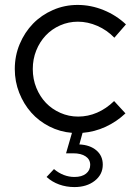

<svg xmlns="http://www.w3.org/2000/svg" viewBox="-20 -531 553 779"><path d="M297 -58Q337 -58 374 -74Q411 -90 443 -121L489 -71Q453 -37 408.5 -16.5Q364 4 315 8L302 55Q345 57 371 79Q397 101 397 137Q397 177 364.5 202.5Q332 228 282 228Q249 228 220 217.5Q191 207 169 187L199 155Q218 171 239 179Q260 187 282 187Q312 187 329 173.5Q346 160 346 138Q346 116 327.5 103.5Q309 91 277 91H248L272 8Q223 4 180 -18Q137 -40 106.5 -74.5Q76 -109 58 -154.5Q40 -200 40 -251Q40 -305 60 -352.5Q80 -400 114 -435Q148 -470 195 -490.5Q242 -511 295 -511Q349 -511 400.5 -490Q452 -469 491 -432L444 -378Q414 -409 375 -426Q336 -443 296 -443Q258 -443 224 -428Q190 -413 165.5 -387Q141 -361 127 -326Q113 -291 113 -251Q113 -210 127.5 -174.5Q142 -139 166.5 -113.5Q191 -88 225 -73Q259 -58 297 -58Z"/></svg>

Font: Red Hat Display
Style: Regular
Weight: 400
Designer: Pentagram / MCKL
Foundry: Pentagram / MCKL
Version: Version 1.003; Red Hat Display